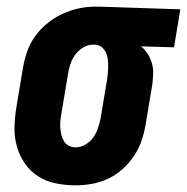

<svg xmlns="http://www.w3.org/2000/svg" viewBox="-20 -548 561 576"><path d="M206 8Q176 8 147 2Q118 -4 94.5 -19Q71 -34 55 -57Q39 -80 31 -107.5Q23 -135 23.5 -164.5Q24 -194 29 -225L49 -345Q53 -369 61.5 -393.5Q70 -418 85.5 -439.5Q101 -461 122 -478Q143 -495 166.5 -506Q190 -517 215 -522.5Q240 -528 265 -528H281L521 -520L502 -406L403 -409Q415 -399 423 -386.5Q431 -374 435.5 -359Q440 -344 439.5 -328Q439 -312 437 -295L417 -175Q413 -151 405 -127Q397 -103 382.5 -81Q368 -59 348 -41Q328 -23 304.5 -12Q281 -1 256 3.5Q231 8 206 8ZM207 -106Q222 -106 236.5 -114.5Q251 -123 260 -136Q269 -149 274 -164Q279 -179 282 -194L302 -314Q304 -330 304.5 -345.5Q305 -361 302.5 -375.5Q300 -390 290.5 -401.5Q281 -413 265 -414H258Q243 -414 228.5 -405Q214 -396 205 -383Q196 -370 191 -355.5Q186 -341 184 -326L164 -206Q162 -195 161 -184Q160 -173 161 -162.5Q162 -152 164.5 -142Q167 -132 172.5 -123.5Q178 -115 187 -110.5Q196 -106 207 -106Z"/></svg>

Font: Iosevka SS18 Heavy
Style: Italic
Weight: 900
Italic angle: -9°
Monospace: yes
Designer: Belleve Invis
Foundry: Belleve Invis
Version: Version 25.1.1; ttfautohint (v1.8.4)